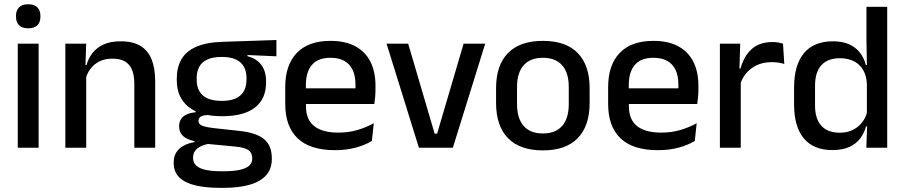

<svg xmlns="http://www.w3.org/2000/svg" viewBox="-20 -694 4250 902"><path d="M63.5 0V-489H161.5V0ZM112.5 -561Q83.5 -561 69.2 -575.8Q55 -590.5 55 -616.5V-618.5Q55 -644.5 69.2 -659.2Q83.5 -674 112.5 -674Q141.5 -674 155.8 -659.2Q170 -644.5 170 -618.5V-616.5Q170 -590 155.8 -575.5Q141.5 -561 112.5 -561Z M611 0V-302Q611 -337.5 601.2 -363.5Q591.5 -389.5 569.2 -404Q547 -418.5 508.5 -418.5Q473 -418.5 447 -405.5Q421 -392.5 404.8 -370.5Q388.5 -348.5 381.5 -320.5L365.5 -388.5H386.5Q395 -419.5 414.5 -444.8Q434 -470 466.5 -485Q499 -500 547 -500Q604.5 -500 640 -478.2Q675.5 -456.5 692.2 -415Q709 -373.5 709 -313V0ZM287 0V-489H385L381 -374.5L385 -368.5V0Z M1023.5 -148Q920.5 -148 865.5 -192Q810.5 -236 810.5 -317.5V-325.5Q810.5 -377 832 -414.8Q853.5 -452.5 900.8 -473.8Q948 -495 1024.5 -497.5L1278.5 -506V-429.5L1142.5 -435.5V-430Q1171.5 -422.5 1190.8 -406.8Q1210 -391 1220 -367.5Q1230 -344 1230 -312V-306.5Q1230 -229.5 1177.8 -188.8Q1125.5 -148 1023.5 -148ZM1019.5 110.5H1032Q1074.5 110.5 1104 104.5Q1133.5 98.5 1149.2 85.5Q1165 72.5 1165 51V49.5Q1165 24 1147 11.2Q1129 -1.5 1084.5 -5.5L943.5 -19L968 -20Q944 -16 925.8 -7.8Q907.5 0.5 897.2 13.8Q887 27 887 46.5V47.5Q887 70.5 902.8 84.5Q918.5 98.5 948.2 104.5Q978 110.5 1019.5 110.5ZM1013.5 188.5Q946 188.5 897.2 176.8Q848.5 165 822.2 139.2Q796 113.5 796 71V69Q796 40.5 808.8 21Q821.5 1.5 843.8 -10.2Q866 -22 893.5 -26V-31Q857 -38.5 839.2 -55.8Q821.5 -73 821.5 -100.5V-101Q821.5 -120 830 -133.8Q838.5 -147.5 855.8 -155.8Q873 -164 899 -166.5V-177.5L1002 -152.5L964.5 -154Q935 -153.5 923.8 -146.5Q912.5 -139.5 912.5 -126.5V-126Q912.5 -111 929.2 -103.8Q946 -96.5 986 -92L1105 -79Q1184 -70.5 1220.5 -40.5Q1257 -10.5 1257 50.5V53Q1257 100 1229.8 130Q1202.5 160 1151.8 174.2Q1101 188.5 1030 188.5ZM1022 -220Q1060.5 -220 1086.2 -231.2Q1112 -242.5 1125 -265Q1138 -287.5 1138 -320V-327.5Q1138 -359.5 1125.2 -381.5Q1112.5 -403.5 1087.2 -415Q1062 -426.5 1023.5 -426.5H1021Q979.5 -426.5 953.5 -414.2Q927.5 -402 915.8 -379.8Q904 -357.5 904 -327V-320Q904 -287.5 917 -265Q930 -242.5 956.2 -231.2Q982.5 -220 1022 -220Z M1553.5 11.5Q1436.5 11.5 1378.2 -44.2Q1320 -100 1320 -205V-285Q1320 -388.5 1374.2 -445.2Q1428.5 -502 1532.5 -502Q1603 -502 1650 -476.2Q1697 -450.5 1720.5 -403.5Q1744 -356.5 1744 -292V-273.5Q1744 -256.5 1742.5 -239Q1741 -221.5 1738.5 -205.5H1648.5Q1649.5 -231.5 1649.8 -254.5Q1650 -277.5 1650 -296.5Q1650 -337 1637 -365Q1624 -393 1598 -407.8Q1572 -422.5 1532.5 -422.5Q1474 -422.5 1445.5 -389.2Q1417 -356 1417 -294.5V-248.5L1417.5 -237V-193.5Q1417.5 -166 1425.8 -143.5Q1434 -121 1452.2 -104.8Q1470.5 -88.5 1499.5 -79.8Q1528.5 -71 1570 -71Q1617 -71 1658.2 -83Q1699.5 -95 1736 -115L1727 -31.5Q1694 -12 1650.2 -0.2Q1606.5 11.5 1553.5 11.5ZM1372 -205.5V-279H1718.5V-205.5Z M2033.5 -66 2158 -489H2259.5L2107.5 0H1948L1796 -489H1897.5L2022 -66Z M2530.5 12.5Q2422.5 12.5 2366.5 -45Q2310.5 -102.5 2310.5 -210.5V-280Q2310.5 -387.5 2366.5 -444.8Q2422.5 -502 2530.5 -502Q2638.5 -502 2694.2 -444.8Q2750 -387.5 2750 -280V-210.5Q2750 -102.5 2694.2 -45Q2638.5 12.5 2530.5 12.5ZM2530.5 -67Q2590 -67 2621 -102.5Q2652 -138 2652 -204.5V-286Q2652 -352 2621 -387.2Q2590 -422.5 2530.5 -422.5Q2471 -422.5 2440 -387.2Q2409 -352 2409 -286V-204.5Q2409 -138 2440 -102.5Q2471 -67 2530.5 -67Z M3070.5 11.5Q2953.5 11.5 2895.2 -44.2Q2837 -100 2837 -205V-285Q2837 -388.5 2891.2 -445.2Q2945.5 -502 3049.5 -502Q3120 -502 3167 -476.2Q3214 -450.5 3237.5 -403.5Q3261 -356.5 3261 -292V-273.5Q3261 -256.5 3259.5 -239Q3258 -221.5 3255.5 -205.5H3165.5Q3166.5 -231.5 3166.8 -254.5Q3167 -277.5 3167 -296.5Q3167 -337 3154 -365Q3141 -393 3115 -407.8Q3089 -422.5 3049.5 -422.5Q2991 -422.5 2962.5 -389.2Q2934 -356 2934 -294.5V-248.5L2934.5 -237V-193.5Q2934.5 -166 2942.8 -143.5Q2951 -121 2969.2 -104.8Q2987.5 -88.5 3016.5 -79.8Q3045.5 -71 3087 -71Q3134 -71 3175.2 -83Q3216.5 -95 3253 -115L3244 -31.5Q3211 -12 3167.2 -0.2Q3123.5 11.5 3070.5 11.5ZM2889 -205.5V-279H3235.5V-205.5Z M3456 -295.5 3435 -372H3459Q3474.5 -430 3511 -463.2Q3547.5 -496.5 3610.5 -496.5Q3625.5 -496.5 3637.2 -494.2Q3649 -492 3658.5 -489L3664.5 -393.5Q3652.5 -397.5 3637.5 -399.8Q3622.5 -402 3605 -402Q3551.5 -402 3512.5 -374.5Q3473.5 -347 3456 -295.5ZM3362 0V-489H3457.5L3453 -346.5L3460 -339.5V0Z M3889.5 11Q3802 11 3756.2 -44Q3710.5 -99 3710.5 -204.5V-282Q3710.5 -388.5 3756.8 -444.2Q3803 -500 3893.5 -500Q3937 -500 3968.2 -486.2Q3999.5 -472.5 4019.2 -447.5Q4039 -422.5 4047.5 -388.5H4080L4052.5 -298Q4051 -338 4035 -365.2Q4019 -392.5 3991 -406.5Q3963 -420.5 3925.5 -420.5Q3869 -420.5 3839 -388Q3809 -355.5 3809 -291.5V-198Q3809 -135.5 3838.8 -103Q3868.5 -70.5 3925.5 -70.5Q3960 -70.5 3986.2 -83.5Q4012.5 -96.5 4030 -119Q4047.5 -141.5 4054 -169.5L4077 -100.5H4048.5Q4040.5 -70 4021.8 -44.5Q4003 -19 3971 -4Q3939 11 3889.5 11ZM4050 0 4054 -114.5 4052.5 -145.5V-348.5L4053 -367.5L4050.5 -506V-662H4148V0Z"/></svg>

Font: Anek Odia Medium Medium
Style: Regular
Weight: 500
Version: Version 1.003